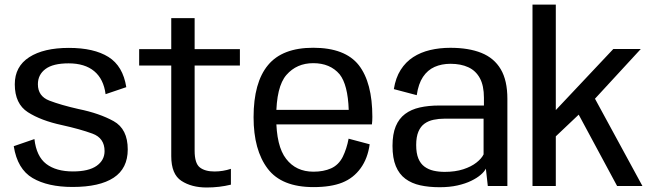

<svg xmlns="http://www.w3.org/2000/svg" viewBox="-20 -805 2834 831"><path d="M294 4.2Q411.2 4.2 472 -35.9Q532.9 -76 532.9 -158.2Q532.9 -246.8 471.7 -280.7Q410.5 -314.6 320.2 -333Q243.4 -350.4 193.7 -369.5Q144 -388.5 144 -440.4Q144 -481.8 176.8 -506.3Q209.5 -530.8 276.9 -530.8Q347.1 -530.8 387.8 -496.9Q428.5 -463 437 -397.4L526.6 -427.8Q512.2 -519.2 449.4 -558.5Q386.6 -597.7 278.2 -597.7Q168.8 -597.7 106.4 -557.4Q44 -517.1 44 -440.2Q44 -355.6 100.8 -319.3Q157.5 -283 248 -263.6Q327.4 -246 380 -226.7Q432.6 -207.4 432.6 -151Q432.6 -111.6 398.3 -87.3Q363.9 -63 295.5 -63Q222.9 -63 180.2 -95.5Q137.6 -128.1 129 -203.1L39.5 -172.3Q55.2 -73.1 121.1 -34.4Q187 4.2 294 4.2Z M874.6 6.5Q929.5 6.5 979.4 -5.8V-74.3Q944.9 -62.8 908.3 -62.8Q867.4 -62.8 844.9 -80.4Q822.4 -98 822.4 -152.7V-521.5H1018.3V-592.4H822.4V-726.6H721.2V-592.4H582.3V-521.5H721.2V-129.1Q721.2 -50.8 765.2 -22.2Q809.1 6.5 874.6 6.5Z M1336.8 4.8V-61.9Q1261 -61.9 1218.5 -117.4Q1175.5 -172.1 1175.5 -297.5Q1175.5 -430.2 1219.8 -480.8Q1264.2 -531.6 1335.7 -531.6Q1409.1 -531.6 1450 -483.3Q1485.6 -438.3 1489.3 -329.6H1164.6V-266.6H1589.7Q1591.6 -281.7 1591.6 -299Q1591.6 -447.6 1532.7 -523.2Q1473.2 -598.3 1335.5 -598.3Q1202 -598.3 1140 -523.2Q1077.5 -448 1077.5 -297.7Q1077.5 -155.6 1138.5 -75.1Q1198.8 4.8 1336.8 4.8ZM1336.8 -61.9V4.8Q1412.2 4.8 1461.2 -14.7Q1510 -34.1 1541 -77.1Q1571.6 -119.4 1580 -180.5L1488.8 -204.8Q1480.7 -161.2 1463.4 -126Q1445.6 -91 1412.9 -76.3Q1380.3 -61.9 1336.8 -61.9Z M1882.7 5.3Q1925.9 5.3 1960.1 -2.4Q1994.3 -10.1 2019.5 -22.4Q2044.6 -34.6 2060.6 -48.5Q2076.6 -62.3 2082.9 -75.2L2091.3 0H2176V-377.2Q2176 -457 2147.3 -505.4Q2118.6 -553.9 2063.6 -576Q2008.7 -598.1 1929.4 -598.1Q1882.6 -598.1 1841.6 -588.4Q1800.5 -578.6 1768.2 -557.7Q1735.8 -536.7 1714.1 -502.5Q1692.4 -468.4 1684.6 -419.3L1783.7 -393.1Q1790.8 -442.3 1810.7 -472.1Q1830.6 -501.9 1861 -515.4Q1891.5 -528.9 1929.8 -528.9Q1974.7 -528.9 2007 -513.9Q2039.4 -499 2056.9 -466.7Q2074.5 -434.4 2074.5 -381.8V-348.3H1880.8Q1834.4 -348.3 1797 -339.9Q1759.6 -331.5 1733.2 -311.7Q1706.8 -291.9 1692.8 -258.3Q1678.8 -224.7 1678.8 -173.7Q1678.8 -120.7 1693.2 -85.9Q1707.6 -51.1 1734.7 -31.1Q1761.8 -11.1 1799.1 -2.9Q1836.5 5.3 1882.7 5.3ZM1904.6 -61.1Q1878.9 -61.1 1856.5 -66.2Q1834.2 -71.3 1817.1 -83.9Q1800.1 -96.4 1790.7 -119Q1781.3 -141.6 1781.3 -177.3Q1781.3 -212.6 1790.9 -235.2Q1800.4 -257.7 1817.3 -269.8Q1834.1 -281.9 1856.5 -286.6Q1878.9 -291.4 1904.3 -291.4H2073V-136.8Q2064.3 -118.7 2041.8 -101.1Q2019.4 -83.5 1984.8 -72.3Q1950.2 -61.1 1904.6 -61.1Z M2482.5 -312.9 2650.9 0H2760.5L2551.9 -383.7ZM2284.7 0H2385.6V-214.9L2488.2 -312.1L2550.7 -372.9L2753.5 -593H2634.6L2385.6 -328.6V-785H2284.7Z"/></svg>

Font: Anybody Thin
Style: Regular
Weight: 100
Designer: Tyler Finck
Foundry: Etcetera Type Company
Version: Version 1.114;gftools[0.9.25]